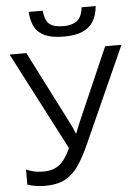

<svg xmlns="http://www.w3.org/2000/svg" viewBox="-62 -982 741 1038"><g transform="rotate(-5 309.0 -463.0)"><path d="M617.7 -713.9 385.3 -196.3Q355 -127.9 323.7 -82Q292.5 -36.1 249.5 -13.2Q206.5 9.8 140.6 9.8Q112.3 9.8 88.1 5.6Q64 1.5 44.9 -4.9V-87.4Q64.5 -78.1 87.2 -73Q109.9 -67.9 135.3 -67.9Q172.9 -67.9 199.7 -79.3Q226.6 -90.8 247.1 -116Q267.6 -141.1 286.1 -182.6L10.7 -713.9H101.6L304.7 -314.9Q308.6 -307.6 313 -298.1Q317.4 -288.6 321.8 -278.6Q326.2 -268.6 329.6 -258.8H333Q335.9 -266.1 339.6 -275.9Q343.3 -285.6 347.2 -295.4Q351.1 -305.2 354 -312L529.3 -713.9ZM497.1 -934.6Q492.7 -885.3 472.4 -852.1Q452.1 -818.8 413.1 -802Q374 -785.2 313 -785.2Q250 -785.2 211.7 -801.5Q173.3 -817.9 155 -851.1Q136.7 -884.3 133.3 -934.6H209.5Q214.8 -880.9 238.3 -861.3Q261.7 -841.8 314.5 -841.8Q361.3 -841.8 388.2 -862.3Q415 -882.8 420.4 -934.6Z"/></g></svg>

Font: Wonky
Style: Regular
Weight: 400
Designer: Monotype Design Team
Foundry: Monotype Imaging Inc.
Version: Version 3.000